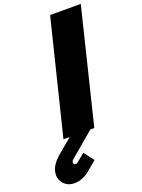

<svg xmlns="http://www.w3.org/2000/svg" viewBox="-303 -896 945 1282"><g transform="rotate(-20 169.5 -254.5)"><path d="M442.9 -810.1 244.1 0H215.8L40 148.9Q32.2 155.3 30.8 164.1Q29.3 171.4 33.4 177.2Q37.6 183.1 43.9 183.1Q54.2 183.1 62 176.8L119.1 129.9L172.9 201.2Q118.2 247.6 104 258.8Q55.7 298.3 1 300.8Q-49.8 303.2 -80.6 268.8Q-111.3 234.4 -101.1 184.1Q-91.3 134.3 -28.8 82L69.8 0H24.9L225.1 -810.1Z"/></g></svg>

Font: Sinkin Sans 900 X Black Italic
Style: Regular
Weight: 950
Italic angle: -112°
Designer: Keith Bates
Foundry: K-Type
Version: Sinkin Sans (version 1.0)  by Keith Bates   •   © 2014   www